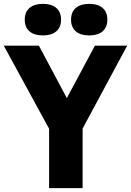

<svg xmlns="http://www.w3.org/2000/svg" viewBox="-52 -977 681 997"><path d="M203 0V-308.5L-32.5 -740H150L295 -467.5L441 -740H608.5L377 -309.5V0ZM411 -793Q366.5 -793 341.8 -814.2Q317 -835.5 317 -875Q317 -914.5 341.8 -935.8Q366.5 -957 411 -957Q456 -957 480.8 -935.8Q505.5 -914.5 505.5 -875Q505.5 -835.5 480.8 -814.2Q456 -793 411 -793ZM171 -793Q126 -793 101.2 -814.2Q76.5 -835.5 76.5 -875Q76.5 -914.5 101.2 -935.8Q126 -957 171 -957Q215.5 -957 240.2 -935.8Q265 -914.5 265 -875Q265 -835.5 240.2 -814.2Q215.5 -793 171 -793Z"/></svg>

Font: Encode Sans Cnd XBd
Style: Regular
Weight: 800
Width: 3
Designer: Multiple Designers
Foundry: Impallari Type
Version: Version 3.002; ttfautohint (v1.8.3) -l 8 -r 50 -G 200 -x 14 